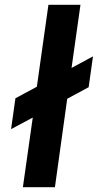

<svg xmlns="http://www.w3.org/2000/svg" viewBox="-20 -777 429 797"><path d="M348 -415 366 -543 277 -495 314 -757H181L133 -417L44 -369L26 -241L116 -289L75 0H208L259 -367Z"/></svg>

Font: Plus Jakarta Sans
Style: Bold Italic
Weight: 700
Italic angle: -8°
Designer: Gumpita Rahayu
Foundry: Tokotype
Version: Version 2.071;gftools[0.9.30]